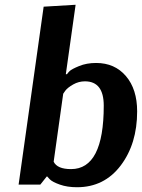

<svg xmlns="http://www.w3.org/2000/svg" viewBox="-20 -774 595 805"><path d="M58 0 163 -746 297 -754 256 -463H261Q264 -468 272 -476Q280 -484 311.5 -497Q343 -510 383 -510Q461 -510 508 -455Q555 -400 555 -307Q555 -171 486 -80Q417 11 303 11Q262 11 231 0Q200 -11 189 -22L178 -34H176L149 0ZM245 -381 205 -96Q220 -65 278 -65Q415 -65 415 -331Q415 -433 336 -433Q310 -433 287 -420Q264 -407 254 -394Z"/></svg>

Font: Arsenal
Style: Bold Italic
Weight: 700
Italic angle: -9°
Designer: Andrij Shevchenko
Foundry: Stairsfor.com
Version: Version 1.000